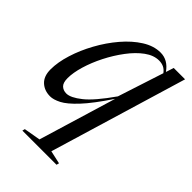

<svg xmlns="http://www.w3.org/2000/svg" viewBox="-218 -615 932 932"><g transform="rotate(45 248.0 -149.0)"><path d="M203 194 323.5 -205Q262.5 -113.5 219.2 -67.5Q176 -21.5 145.2 -5.8Q114.5 10 91.5 10Q52 10 26.2 -14Q0.5 -38 0.5 -84.5Q0.5 -133.5 18.8 -192Q37 -250.5 68.8 -308.2Q100.5 -366 141.5 -414Q182.5 -462 228.5 -491Q274.5 -520 321 -520Q371.5 -520 405.5 -471.5L418.5 -512H496.5L284.5 194L352 209L348.5 222.5H114L117.5 209ZM89 -113Q89 -81 102.8 -68.2Q116.5 -55.5 137.5 -55.5Q166.5 -55.5 212.2 -91.8Q258 -128 324.5 -223L401 -458.5Q389 -474.5 374.8 -481Q360.5 -487.5 343 -487.5Q306.5 -487.5 270.2 -461Q234 -434.5 201.5 -391.2Q169 -348 143.5 -297.8Q118 -247.5 103.5 -198.8Q89 -150 89 -113Z"/></g></svg>

Font: Newsreader Display
Style: Italic
Weight: 400
Italic angle: -17°
Designer: Hugues Gentile
Foundry: Production Type
Version: Version 1.001